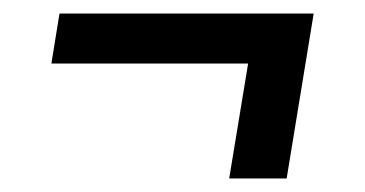

<svg xmlns="http://www.w3.org/2000/svg" viewBox="-20 -397 540 284"><path d="M319 -133 347 -303H56L68 -377H444L404 -133Z"/></svg>

Font: Iosevka Term Curly Medium
Style: Italic
Weight: 500
Italic angle: -9°
Designer: Belleve Invis
Foundry: Belleve Invis
Version: Version 32.3.0